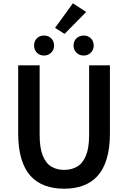

<svg xmlns="http://www.w3.org/2000/svg" viewBox="-20 -1138 780 1172"><path d="M371 14Q307 14 255 -5Q203 -24 166.5 -64Q130 -104 110.5 -169Q91 -234 91 -324V-739H222V-314Q222 -235 241 -188Q260 -141 293.5 -121Q327 -101 371 -101Q417 -101 451 -121Q485 -141 504.5 -188Q524 -235 524 -314V-739H651V-324Q651 -234 631.5 -169Q612 -104 575.5 -64Q539 -24 487.5 -5Q436 14 371 14ZM249 -799Q222 -799 205 -816.5Q188 -834 188 -860Q188 -887 205 -904Q222 -921 249 -921Q275 -921 292.5 -904Q310 -887 310 -860Q310 -834 292.5 -816.5Q275 -799 249 -799ZM374 -931 316 -968 425 -1118 506 -1065ZM491 -799Q464 -799 446.5 -816.5Q429 -834 429 -860Q429 -887 446.5 -904Q464 -921 491 -921Q517 -921 534.5 -904Q552 -887 552 -860Q552 -834 534.5 -816.5Q517 -799 491 -799Z"/></svg>

Font: Noto Sans TC SemiBold
Style: Regular
Weight: 600
Designer: Ryoko NISHIZUKA  (kana, bopomofo & ideographs); Paul D. Hunt (Latin, Greek & Cyrillic); Sandoll Communications , Soo-you
Foundry: Adobe
Version: Version 2.004-H2;hotconv 1.0.118;makeotfexe 2.5.65603